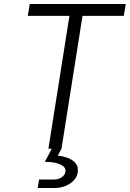

<svg xmlns="http://www.w3.org/2000/svg" viewBox="-20 -750 654 968"><path d="M224 0 330 -670H120L130 -730H614L604 -670H396L290 0L271 34Q296 37 321 46Q346 55 361 73Q376 91 372 119Q367 152 333.5 175Q300 198 252 198H170L177 155H253Q276 155 292 143Q308 131 310 116Q314 94 286 80Q258 66 206 66L241 0Z"/></svg>

Font: NKDuy Mono ExtraLight
Style: Italic
Weight: 200
Italic angle: -9°
Monospace: yes
Designer: NKDuy
Foundry: NKDuy
Version: Version 2.251; ttfautohint (v1.8.4.7-5d5b)